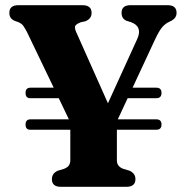

<svg xmlns="http://www.w3.org/2000/svg" viewBox="-20 -720 714 740"><path d="M78.5 -240Q78.5 -260 97.5 -260H245.5L206.5 -341.5H96.5Q78.5 -341.5 78.5 -362Q78.5 -382 97.5 -382H187L84 -596.5Q75.5 -612.5 69.5 -620.8Q63.5 -629 51 -634.5L36 -640Q16 -648.5 16 -670.5Q16 -700 51 -700H297.5Q333 -700 333 -670.5Q333 -647.5 309 -638L290.5 -634Q270 -626 269 -616.5Q268 -607 277 -589L396 -322L509.5 -571Q530 -618 485 -634.5L467.5 -640Q448.5 -648 448.5 -670.5Q448.5 -700 483 -700H626Q660.5 -700 660.5 -670.5Q660.5 -651 641.5 -640.5L633.5 -636.5Q618.5 -630 606 -616.2Q593.5 -602.5 575.5 -563.5L491 -382H582.5Q602.5 -382 602.5 -362Q602.5 -341.5 582.5 -341.5H472L434 -260H582.5Q602.5 -260 602.5 -240Q602.5 -220 582.5 -220H430.5V-101.5Q430.5 -78 456 -69L479.5 -62Q502 -51.5 502 -29.5Q502 0 467 0H214.5Q180 0 180 -29.5Q180 -51.5 202.5 -62L226 -69Q240.5 -74.5 245.8 -83Q251 -91.5 251 -101.5V-220H96.5Q78.5 -220 78.5 -240Z"/></svg>

Font: Fraunces 72pt Soft
Style: Bold
Weight: 700
Version: Version 1.000;[b76b70a41]